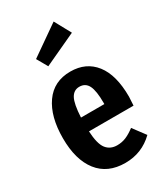

<svg xmlns="http://www.w3.org/2000/svg" viewBox="-204 -906 877 1011"><g transform="rotate(-30 234.0 -401.0)"><path d="M438 -224H167Q171 -146 194.5 -116Q218 -86 260 -86Q289 -86 314 -96.5Q339 -107 368 -129L424 -54Q352 16 251 16Q144 16 87 -57Q30 -130 30 -261Q30 -392 84 -469Q138 -546 239 -546Q334 -546 387.5 -477.5Q441 -409 441 -277Q441 -266 438 -224ZM309 -316Q309 -388 293 -420.5Q277 -453 240 -453Q206 -453 188.5 -421Q171 -389 167 -308H309ZM349 -719 153 -628 116 -693 295 -818Z"/></g></svg>

Font: Fira Sans Compressed SemiBold
Style: Regular
Weight: 600
Width: 1
Designer: bBox Type GmbH & Carrois Corporate GbR & Edenspiekermann AG
Foundry: bBox Type GmbH & Carrois Corporate GbR & Edenspiekermann AG
Version: Version 4.301